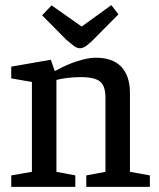

<svg xmlns="http://www.w3.org/2000/svg" viewBox="-20 -732 624 752"><path d="M24 0V-45L105 -59V-411L24 -425V-471L179 -498L194 -455H198Q238 -478 281.5 -492Q325 -506 355 -506Q421 -506 455 -470.5Q489 -435 489 -367V-59L567 -45V0H318V-45L393 -59V-350Q393 -395 372 -412.5Q351 -430 295 -430Q272 -430 246 -427Q220 -424 201 -419V-59L275 -45V0ZM293 -543Q281 -543 267.5 -553.5Q254 -564 239 -577L145 -672L182 -711L300 -628L416 -712L444 -676L346 -577Q331 -562 318 -552.5Q305 -543 293 -543Z"/></svg>

Font: Faustina Light Medium
Style: Regular
Weight: 500
Version: Version 1.200